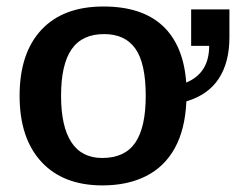

<svg xmlns="http://www.w3.org/2000/svg" viewBox="-20 -558 732 588"><path d="M550.8 -247.6Q546.9 -161.1 515.1 -104Q483.4 -46.9 427 -18.6Q370.6 9.8 293.9 9.8Q173.3 9.8 106.7 -62.5Q40 -134.8 40 -264.6Q40 -395 106.7 -466.6Q173.3 -538.1 296.9 -538.1Q414.6 -538.1 478.3 -478.8Q542 -419.4 550.3 -305.2Q620.6 -334 620.6 -417.5H565.4V-529.3H682.6V-443.8Q682.6 -367.2 650.1 -317.4Q617.7 -267.6 550.8 -247.6ZM426.3 -264.6Q426.3 -363.8 394.8 -408.7Q363.3 -453.6 298.8 -453.6Q231.4 -453.6 199.2 -407Q167 -360.4 167 -264.6Q167 -170.9 198.5 -122.6Q230 -74.2 293 -74.2Q362.3 -74.2 394.3 -121.1Q426.3 -168 426.3 -264.6Z"/></svg>

Font: Arimo SemiBold
Style: Regular
Weight: 600
Designer: Steve Matteson
Foundry: Monotype Imaging Inc.
Version: Version 1.33